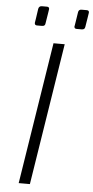

<svg xmlns="http://www.w3.org/2000/svg" viewBox="-61 -955 481 990"><g transform="rotate(5 179.5 -459.5)"><path d="M75 0 191 -734H249L133 0ZM303 -818Q291 -818 291 -830Q291 -831 292 -834Q293 -837 295 -852.5Q297 -868 303 -904Q305 -919 320 -919H347Q359 -919 359 -908Q359 -908 358.5 -904Q358 -900 355.5 -884.5Q353 -869 347 -832Q345 -818 330 -818ZM98 -818Q86 -818 86 -830Q86 -831 86.5 -834Q87 -837 89.5 -852.5Q92 -868 97 -904Q100 -919 115 -919H141Q153 -919 153 -908Q153 -908 152.5 -904Q152 -900 149.5 -884.5Q147 -869 141 -832Q140 -818 124 -818Z"/></g></svg>

Font: Exo Thin Light
Style: Italic
Weight: 300
Italic angle: -9°
Version: Version 2.000